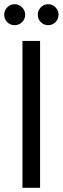

<svg xmlns="http://www.w3.org/2000/svg" viewBox="-33 -895 299 915"><path d="M74 0V-700H158V0ZM37 -775Q16 -775 1.5 -789.5Q-13 -804 -13 -825Q-13 -845 1.5 -860Q16 -875 37 -875Q57 -875 72 -860Q87 -845 87 -825Q87 -804 72 -789.5Q57 -775 37 -775ZM197 -775Q176 -775 161.5 -789.5Q147 -804 147 -825Q147 -845 161.5 -860Q176 -875 197 -875Q217 -875 231.5 -860Q246 -845 246 -825Q246 -804 231.5 -789.5Q217 -775 197 -775Z"/></svg>

Font: DM Sans 18pt
Style: Regular
Weight: 400
Designer: Colophon Foundry, Jonny Pinhorn
Foundry: Colophon Foundry
Version: Version 4.004;gftools[0.9.30]